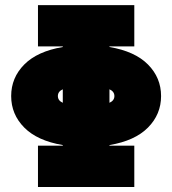

<svg xmlns="http://www.w3.org/2000/svg" viewBox="-20 -743 685 763"><path d="M24.4 -361.3Q24.4 -434.1 76.4 -486.6Q128.4 -539.1 229.5 -556.2V-558.6H130.9V-722.7H513.7V-558.6H415V-556.2Q516.1 -539.1 568.1 -486.6Q620.1 -434.1 620.1 -361.3Q620.1 -288.6 568.1 -236.1Q516.1 -183.6 415 -166.5V-164.1H513.7V0H130.9V-164.1H229.5V-166.5Q128.4 -183.6 76.4 -236.1Q24.4 -288.6 24.4 -361.3ZM434.6 -361.3Q434.6 -379.4 415 -388.2V-334.5Q434.6 -343.3 434.6 -361.3ZM210 -361.3Q210 -343.3 229.5 -334.5V-388.2Q210 -379.4 210 -361.3Z"/></svg>

Font: Giphurs Black
Style: Regular
Weight: 900
Version: Version 0.920; ttfautohint (v1.8.4.7-5d5b)